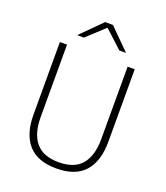

<svg xmlns="http://www.w3.org/2000/svg" viewBox="-150 -926 895 1038"><g transform="rotate(20 297.0 -407.0)"><path d="M296.5 10Q187.5 10 134.5 -50Q81.5 -110 81.5 -221.5V-639H122.5V-221Q122.5 -127.5 164.8 -76.8Q207 -26 296.5 -26Q387 -26 429 -76.8Q471 -127.5 471 -221V-639H512V-221.5Q512 -110 458.8 -50Q405.5 10 296.5 10ZM157.5 -707 274.5 -824H319.5L436.5 -707V-706H399L298.5 -798.5H295.5L195 -706H157.5Z"/></g></svg>

Font: Anek Kannada ExtraLight
Style: Regular
Weight: 250
Version: Version 1.003